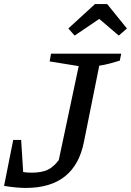

<svg xmlns="http://www.w3.org/2000/svg" viewBox="-31 -914 644 944"><path d="M-11 0 34 -226H73L83 -68Q104 -65 124 -65Q172 -65 202 -78.5Q232 -92 258 -127L356 -589L213 -612L220 -650H565L558 -616Q536 -609 510 -602Q484 -595 457 -591L382 -218Q338 10 96 10Q73 10 46.5 7.5Q20 5 -11 0ZM496 -894 593 -774 553 -739 457 -821 336 -739 305 -774 436 -894Z"/></svg>

Font: Piazzolla SC Medium
Style: Italic
Weight: 500
Italic angle: -11.3°
Designer: Juan Pablo del Peral
Foundry: Huerta Tipografica
Version: Version 1.330